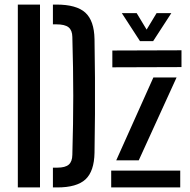

<svg xmlns="http://www.w3.org/2000/svg" viewBox="-20 -820 832 840"><path d="M58 0V-800H155V0ZM211.5 0V-86.5H230.5Q265.5 -86.5 280.8 -99.8Q296 -113 296.5 -142.5Q298.5 -213.5 299.5 -276.8Q300.5 -340 300.5 -400.5Q300.5 -461 299.5 -524.2Q298.5 -587.5 296.5 -658.5Q296 -687.5 280 -700.5Q264 -713.5 226.5 -713.5H211.5V-800H226.5Q314.5 -800 353.2 -764.8Q392 -729.5 393.5 -649Q395 -560 395.5 -480Q396 -400 395.5 -320.2Q395 -240.5 393.5 -151.5Q392 -70.5 354 -35.2Q316 0 230.5 0ZM466.5 0V-73.5H768.5V0ZM471.5 -525.5V-599L774 -600V-526.5ZM488.5 -118.5 651 -481H752.5L587 -118.5ZM592.5 -640 513 -762.5H578L621.5 -690.5L665 -762.5H729.5L650 -640Z"/></svg>

Font: Big Shoulders Stencil Text Thin SemiBold
Style: Regular
Weight: 600
Version: Version 2.001